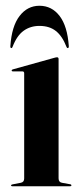

<svg xmlns="http://www.w3.org/2000/svg" viewBox="-20 -647 280 667"><path d="M183.5 -442V-27.5Q183.5 -14 195.5 -12L223 -7Q228 -6.5 228 -3Q228 0 224 0H22.5Q18.5 0 18.5 -3Q18.5 -5.5 23.5 -6.5L52 -12Q64 -14 64 -27V-392.5Q64 -399 57.5 -399H25Q20.5 -399 20.5 -402.5Q20.5 -404.5 24.5 -406L168 -446Q175 -448 178 -448Q183.5 -448 183.5 -442ZM117 -557Q85.7 -557 62.2 -540.2Q38.8 -523.5 23.7 -484.5Q22.4 -480 19.4 -480Q15.6 -480 16 -487Q20.7 -556 48 -591.5Q75.3 -627 117 -627Q160 -627 187.1 -591.5Q214.2 -556 219 -487Q219.4 -480 215.1 -480Q212.5 -480 210.8 -484.5Q196.6 -521.5 174.2 -539.2Q151.9 -557 117 -557Z"/></svg>

Font: Fraunces 144pt SemiBold
Style: Regular
Weight: 600
Version: Version 1.000;[0bf87f6ff]